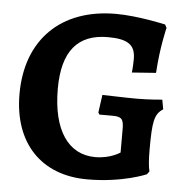

<svg xmlns="http://www.w3.org/2000/svg" viewBox="-49 -703 753 764"><g transform="rotate(5 327.0 -321.0)"><path d="M327 12C469 12 562 -29 562 -29L571 -41C566 -60 564 -90 564 -128C564 -241 570 -270 604 -292L597 -330C597 -330 546 -325 497 -325C441 -325 381 -328 358 -328L348 -257L353 -249H405C441 -249 450 -240 450 -201V-106C450 -106 412 -79 351 -79C243 -79 179 -172 179 -337C179 -488 240 -559 360 -559C439 -559 470 -538 470 -482C470 -452 467 -427 467 -427L563 -434C569 -537 589 -616 589 -616L582 -629C582 -629 472 -654 384 -654C164 -654 29 -520 29 -303C29 -108 142 12 327 12Z"/></g></svg>

Font: Alegreya SC
Style: Bold
Weight: 700
Designer: Juan Pablo del Peral
Foundry: Huerta Tipografica
Version: Version 2.007;PS 002.007;hotconv 1.0.88;makeotf.lib2.5.64775